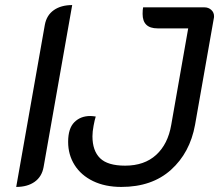

<svg xmlns="http://www.w3.org/2000/svg" viewBox="-20 -729 865 758"><path d="M157 -631Q164 -669 192.5 -689Q221 -709 265 -709L152 -69Q145 -31 116.5 -11Q88 9 44 9ZM249 -169Q249 -222 273.5 -246.5Q298 -271 336 -271Q344 -271 358 -269Q354 -257 349.5 -233Q345 -209 345 -191Q345 -134 375 -104.5Q405 -75 474 -75Q550 -75 596.5 -117.5Q643 -160 656 -236L723 -617H602Q543 -617 543 -674Q543 -691 545 -700H787Q803 -700 814 -690Q825 -680 825 -665Q825 -659 824 -656L750 -236Q730 -126 655 -58.5Q580 9 459 9Q395 9 347.5 -14Q300 -37 274.5 -77.5Q249 -118 249 -169Z"/></svg>

Font: K2D
Style: Italic
Weight: 400
Italic angle: -10°
Designer: Katatrad Aksorn Co.,Ltd.
Foundry: Cadson Demak Co.,Ltd.
Version: Version 1.000; ttfautohint (v1.6)